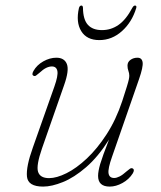

<svg xmlns="http://www.w3.org/2000/svg" viewBox="-20 -665 582 692"><path d="M458 -58Q466.5 -53.5 458.5 -40Q445 -18.5 421.5 -5.5Q398 7.5 375.5 7.5Q333.5 7.5 333.5 -31Q333.5 -47.5 341.2 -74Q349 -100.5 373 -162Q333.5 -99.5 290.2 -62.2Q247 -25 206.8 -8.8Q166.5 7.5 135.5 7.5Q81 7.5 77.2 -28.2Q73.5 -64 98.5 -133.5L176 -353Q190 -392.5 186.8 -409Q183.5 -425.5 167 -425.5Q157 -425.5 146.2 -420.2Q135.5 -415 121.5 -402Q114.5 -396 110 -392.8Q105.5 -389.5 101 -392Q93 -395.5 100.5 -409Q112.5 -430.5 136 -443.8Q159.5 -457 183 -457Q212 -457 221 -434.2Q230 -411.5 211 -358L131.5 -130.5Q110 -68.5 117.2 -45.8Q124.5 -23 157 -23Q184 -23 219.8 -40.8Q255.5 -58.5 293 -93.8Q330.5 -129 364.2 -181Q398 -233 420.5 -300.5Q431.5 -334.5 437 -352.2Q442.5 -370 444.2 -378.2Q446 -386.5 446 -392Q446 -401 442.8 -409.5Q439.5 -418 439.5 -428.5Q439.5 -441.5 450.2 -449.2Q461 -457 475.5 -457Q491.5 -457 494 -440.5Q496.5 -424 481 -379.5L384 -100.5Q368.5 -57 371.2 -40.2Q374 -23.5 391.5 -23.5Q400 -23.5 411 -29Q422 -34.5 437 -48Q443.5 -53.5 448.2 -56.8Q453 -60 458 -58ZM347.5 -556.5Q380.5 -556.5 407.5 -575.5Q434.5 -594.5 457 -637Q461.5 -645 466.5 -645Q473.5 -645 471 -636Q455.5 -585 419.5 -552.8Q383.5 -520.5 338 -520.5Q292.5 -520.5 272.8 -552.8Q253 -585 264.5 -636Q267 -645 273.5 -645Q278.5 -645 279 -637Q279.5 -594.5 296.8 -575.5Q314 -556.5 347.5 -556.5Z"/></svg>

Font: Fraunces 9pt S050 Thin
Style: Italic
Weight: 100
Italic angle: -16°
Version: Version 1.000; ttfautohint (v1.8.3)